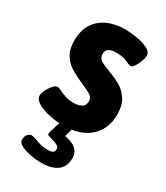

<svg xmlns="http://www.w3.org/2000/svg" viewBox="-185 -612 784 905"><g transform="rotate(30 206.5 -159.5)"><path d="M194 8Q157 8 118.5 0Q80 -8 54 -23.5Q28 -39 28 -60Q28 -73 37 -91Q46 -109 58.5 -123Q71 -137 81 -137Q89 -137 102.5 -130Q116 -123 136 -116Q156 -109 182 -109Q243 -109 243 -151Q243 -174 220 -186Q197 -198 162 -213Q138 -224 109.5 -240Q81 -256 60.5 -286Q40 -316 40 -367Q40 -419 62.5 -455.5Q85 -492 126 -511.5Q167 -531 222 -531Q251 -531 286 -525.5Q321 -520 346.5 -507Q372 -494 372 -473Q372 -462 365 -443Q358 -424 348.5 -409Q339 -394 329 -394Q321 -394 299 -404.5Q277 -415 240 -415Q215 -415 201 -406.5Q187 -398 187 -378Q187 -353 210 -341.5Q233 -330 270 -316Q295 -307 322.5 -291Q350 -275 370 -244.5Q390 -214 390 -163Q390 -112 367 -73.5Q344 -35 300.5 -13.5Q257 8 194 8ZM191 212Q163 212 132.5 206Q102 200 81 189Q60 178 60 162Q60 142 70.5 132Q81 122 88 122Q101 122 129 133Q157 144 189 144Q202 144 209.5 141.5Q217 139 220.5 134Q224 129 224 121Q224 109 213.5 102.5Q203 96 189 92.5Q175 89 164.5 85.5Q154 82 154 75Q154 72 155.5 66.5Q157 61 162 44Q167 27 179 -10H243L225 57L200 45Q250 45 280 64.5Q310 84 310 120Q310 150 296.5 170.5Q283 191 257 201.5Q231 212 191 212Z"/></g></svg>

Font: Asap
Style: Regular
Weight: 400
Designer: Pablo Cosgaya
Foundry: Omnibus-Type
Version: Version 3.001